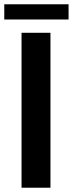

<svg xmlns="http://www.w3.org/2000/svg" viewBox="-20 -876 340 896"><path d="M215.5 0H80.5V-723H215.5ZM0 -856H300V-785H0Z"/></svg>

Font: Lato 2
Style: Bold
Weight: 700
Designer: Lukasz Dziedzic with Adam Twardoch and Botio Nikoltchev
Foundry: tyPoland Lukasz Dziedzic
Version: Version 2.015; 2015-08-06; http://www.latofonts.com/